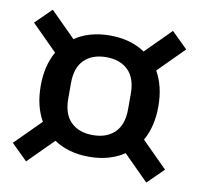

<svg xmlns="http://www.w3.org/2000/svg" viewBox="-70 -716 759 733"><g transform="rotate(10 310.0 -349.0)"><path d="M310 -114Q269 -114 234.5 -124Q200 -134 174 -152L77 -55L15 -116L114 -215Q82 -271 82 -349Q82 -427 114 -483L15 -582L77 -643L174 -546Q200 -564 234.5 -574Q269 -584 310 -584Q351 -584 385.5 -574Q420 -564 446 -546L543 -643L605 -582L506 -483Q538 -427 538 -349Q538 -271 506 -215L605 -116L543 -55L446 -152Q420 -134 385.5 -124Q351 -114 310 -114ZM310 -198Q364 -198 395 -228.5Q426 -259 426 -319V-379Q426 -439 395 -469.5Q364 -500 310 -500Q256 -500 225 -469.5Q194 -439 194 -379V-319Q194 -259 225 -228.5Q256 -198 310 -198Z"/></g></svg>

Font: IBM Plex Sans Thai Looped Medium
Style: Regular
Weight: 500
Designer: Mike Abbink, Paul van der Laan, Pieter van Rosmalen, Ben Mitchell, Mark Frömberg
Foundry: Bold Monday
Version: Version 1.1